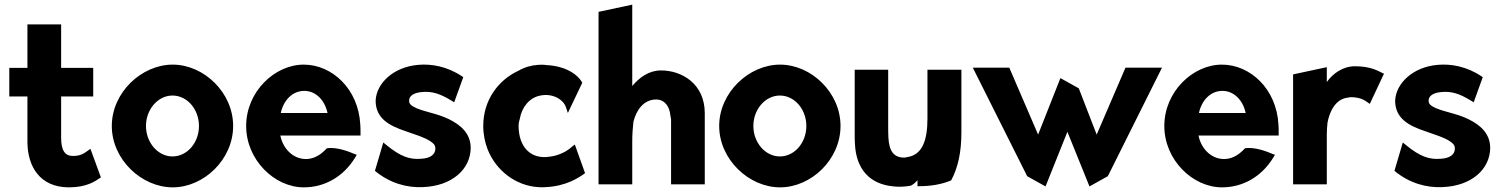

<svg xmlns="http://www.w3.org/2000/svg" viewBox="-20 -783 6460 826"><path d="M414 -20 369 -143 358 -135C342 -123 326 -112 294 -112C259 -112 243 -136 243 -191V-368H381V-491H243V-678H98V-491H20V-368H98V-171C99 -67 151 23 277 23C354 23 391 -4 414 -20Z M608 -241C608 -312 659 -372 722 -372C786 -372 836 -312 836 -241C836 -170 786 -110 722 -110C659 -110 608 -170 608 -241ZM461 -241C461 -97 589 23 723 23C857 23 983 -97 983 -241C983 -385 857 -505 723 -505C589 -505 461 -385 461 -241Z M1186 -200H1531V-210C1531 -222 1531 -235 1530 -247C1522 -401 1408 -505 1287 -505C1161 -505 1039 -388 1039 -241C1039 -95 1161 23 1287 23C1375 23 1457 -21 1509 -107L1515 -117L1504 -121C1481 -131 1427 -152 1386 -145C1355 -111 1323 -97 1290 -99C1238 -102 1197 -145 1186 -200ZM1389 -297H1188C1199 -349 1236 -392 1289 -392C1338 -392 1377 -353 1389 -297Z M1593 -48C1658 6 1732 25 1798 22C1924 18 2005 -55 2005 -148C2004 -211 1960 -246 1912 -270C1858 -297 1794 -303 1757 -325C1744 -333 1740 -339 1740 -350C1740 -370 1759 -384 1795 -387C1838 -391 1872 -381 1924 -349L1934 -343L1973 -451L1967 -455C1903 -498 1835 -509 1779 -504C1672 -495 1599 -424 1596 -350C1596 -271 1659 -241 1724 -219C1766 -204 1805 -193 1832 -175C1845 -166 1853 -159 1853 -144C1853 -118 1831 -102 1792 -100C1744 -96 1704 -108 1640 -161L1629 -170Z M2211 -242C2211 -252 2213 -262 2216 -271C2225 -322 2257 -363 2305 -372C2360 -383 2405 -353 2415 -321L2423 -297L2485 -427C2465 -464 2412 -499 2331 -503C2319 -505 2306 -505 2295 -504C2265 -502 2237 -494 2211 -479C2124 -439 2059 -353 2059 -241C2059 -205 2066 -171 2078 -140C2114 -49 2199 16 2295 22C2305 23 2318 23 2328 22C2416 18 2471 -19 2497 -38L2453 -161L2442 -153C2437 -149 2433 -145 2429 -142C2412 -129 2380 -113 2345 -109C2263 -96 2211 -151 2211 -242Z M3012 10V-296C3012 -422 2914 -480 2824 -480C2772 -480 2732 -451 2700 -413V-763L2555 -732V10H2700V-175C2700 -204 2702 -232 2705 -259C2718 -311 2750 -355 2803 -355C2840 -355 2861 -324 2864 -286C2865 -280 2867 -274 2867 -268V10Z M3221 -241C3221 -312 3272 -372 3335 -372C3399 -372 3449 -312 3449 -241C3449 -170 3399 -110 3335 -110C3272 -110 3221 -170 3221 -241ZM3074 -241C3074 -97 3202 23 3336 23C3470 23 3596 -97 3596 -241C3596 -385 3470 -505 3336 -505C3202 -505 3074 -385 3074 -241Z M3657 -483V-203C3657 -190 3657 -176 3658 -164C3663 -56 3721 10 3825 19C3849 22 3874 20 3898 16C3910 10 3919 2 3927 -8V18H3936C3988 18 4034 9 4072 -7C4102 -63 4116 -130 4116 -213V-483H3970V-274C3970 -177 3947 -116 3882 -107C3878 -106 3874 -105 3870 -105C3825 -105 3805 -133 3802 -191C3801 -208 3801 -225 3801 -243V-483Z M4542 -447 4446 -204 4322 -492H4165L4399 -25L4478 19L4572 -216L4667 19L4746 -25L4979 -492H4822L4698 -204L4621 -403Z M5136 -200H5481V-210C5481 -222 5481 -235 5480 -247C5472 -401 5358 -505 5237 -505C5111 -505 4989 -388 4989 -241C4989 -95 5111 23 5237 23C5325 23 5407 -21 5459 -107L5465 -117L5454 -121C5431 -131 5377 -152 5336 -145C5305 -111 5273 -97 5240 -99C5188 -102 5147 -145 5136 -200ZM5339 -297H5138C5149 -349 5186 -392 5239 -392C5288 -392 5327 -353 5339 -297Z M5934 -466 5925 -470C5913 -475 5881 -498 5809 -498C5757 -498 5713 -466 5688 -430V-494L5543 -463V10H5688V-201C5688 -220 5689 -237 5691 -255C5700 -305 5727 -358 5779 -363C5782 -363 5787 -365 5790 -365C5836 -365 5854 -349 5863 -343L5873 -336Z M5979 -48C6044 6 6118 25 6184 22C6310 18 6391 -55 6391 -148C6390 -211 6346 -246 6298 -270C6244 -297 6180 -303 6143 -325C6130 -333 6126 -339 6126 -350C6126 -370 6145 -384 6181 -387C6224 -391 6258 -381 6310 -349L6320 -343L6359 -451L6353 -455C6289 -498 6221 -509 6165 -504C6058 -495 5985 -424 5982 -350C5982 -271 6045 -241 6110 -219C6152 -204 6191 -193 6218 -175C6231 -166 6239 -159 6239 -144C6239 -118 6217 -102 6178 -100C6130 -96 6090 -108 6026 -161L6015 -170Z"/></svg>

Font: Bluebird
Style: SfBdNrw
Weight: 700
Designer: Jasper
Foundry: Cannot Into Space Fonts
Version: Version 0.98